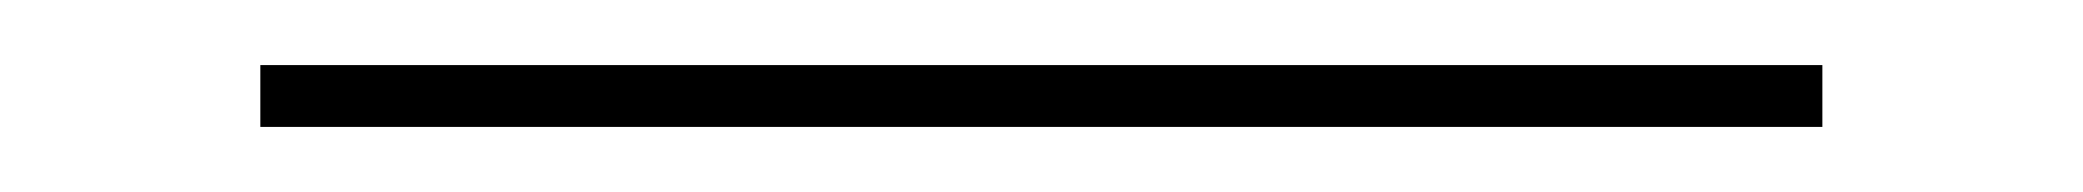

<svg xmlns="http://www.w3.org/2000/svg" viewBox="-20 102 640 59"><path d="M60 141V122H540V141Z"/></svg>

Font: IBM Plex Mono Thin
Style: Regular
Weight: 100
Monospace: yes
Designer: Mike Abbink, Paul van der Laan, Pieter van Rosmalen
Foundry: Bold Monday
Version: Version 2.3